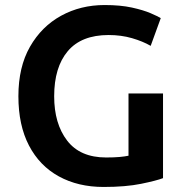

<svg xmlns="http://www.w3.org/2000/svg" viewBox="-20 -729 732 762"><path d="M391 13Q290 13 213.5 -29Q137 -71 95 -151.5Q53 -232 53 -347Q53 -463 99 -543.5Q145 -624 222.5 -666.5Q300 -709 395 -709Q458 -709 503.5 -699Q549 -689 578 -676.5Q607 -664 618 -657L578 -547Q547 -565 504 -577.5Q461 -590 411 -590Q303 -590 249 -526Q195 -462 195 -347Q195 -238 246.5 -171Q298 -104 401 -104Q433 -104 454.5 -106Q476 -108 490 -111V-358H627V-22Q601 -12 540 0.5Q479 13 391 13Z"/></svg>

Font: Ubuntu Sans
Style: Bold
Weight: 700
Designer: Dalton Maag Ltd
Foundry: Dalton Maag Ltd
Version: Version 1.006; ttfautohint (v1.8.4.7-5d5b)